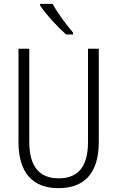

<svg xmlns="http://www.w3.org/2000/svg" viewBox="-20 -967 609 997"><path d="M253 -947H188V-939C217 -894 281 -825 323 -788H359V-798C324 -839 280 -898 253 -947ZM493 -230V-714H437V-230C437 -96 381 -41 285 -41C187 -41 132 -99 132 -231V-714H76V-230C76 -69 150 10 284 10C414 10 493 -63 493 -230Z"/></svg>

Font: Noto Sans Hebrew Condensed Light
Style: Regular
Weight: 300
Width: 3
Designer: Monotype Design Team
Foundry: Monotype Imaging Inc.
Version: Version 2.004